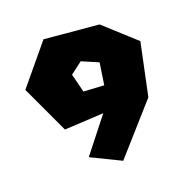

<svg xmlns="http://www.w3.org/2000/svg" viewBox="-106 -665 757 771"><g transform="rotate(-20 272.0 -279.0)"><path d="M269 -429 218 -390 238 -311 325 -306 339 -399ZM21 -397 159 -563 391 -542 522 -423 475 -200 293 5 168 -56 283 -202 116 -193Z"/></g></svg>

Font: Super Mario
Style: Regular
Weight: 400
Version: Version 1.0